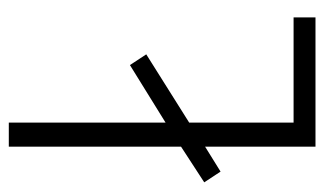

<svg xmlns="http://www.w3.org/2000/svg" viewBox="-174 -580 754 447"><g transform="rotate(-90 203.5 -357.0)"><path d="M85 0V-257L27 -221L2 -259L85 -313V-714H141V-349L275 -432L300 -394L141 -294V-51H386V0Z"/></g></svg>

Font: Noto Sans Tamil Condensed Light
Style: Regular
Weight: 300
Width: 3
Designer: Jelle Bosma - Monotype Design Team
Foundry: Monotype Imaging Inc.
Version: Version 2.004; ttfautohint (v1.8.4.7-5d5b)